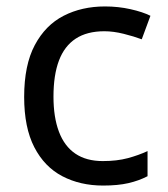

<svg xmlns="http://www.w3.org/2000/svg" viewBox="-20 -566 520 596"><path d="M300 10Q229 10 173.5 -19Q118 -48 86.5 -109Q55 -170 55 -265Q55 -364 88 -426Q121 -488 177.5 -517Q234 -546 306 -546Q347 -546 385 -537.5Q423 -529 447 -517L420 -444Q396 -453 364 -461Q332 -469 304 -469Q250 -469 215 -446Q180 -423 163 -378Q146 -333 146 -266Q146 -202 163 -157Q180 -112 214 -89Q248 -66 299 -66Q343 -66 376.5 -75Q410 -84 438 -97V-19Q411 -5 378.5 2.5Q346 10 300 10Z"/></svg>

Font: Noto Sans Khmer
Style: Regular
Weight: 400
Designer: Danh Hong and the Monotype Design Team
Foundry: Monotype Imaging Inc.
Version: Version 2.003